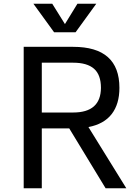

<svg xmlns="http://www.w3.org/2000/svg" viewBox="-20 -1009 746 1029"><path d="M107 0ZM351 -321H204V0H107V-758H372Q620 -758 620 -538Q620 -451 578.5 -397.5Q537 -344 454 -328L657 0H546ZM204 -406H372Q520 -406 521 -538Q521 -608 484 -640.5Q447 -673 372 -673H204ZM496 -989 385 -836H270L159 -989H260L328 -880L395 -989Z"/></svg>

Font: Biryani
Style: Regular
Weight: 400
Designer: Dan Reynolds and Mathieu Reguer
Foundry: Dan Reynolds and Mathieu Reguer
Version: Version 1.004; ttfautohint (v1.1) -l 5 -r 5 -G 72 -x 0 -D la